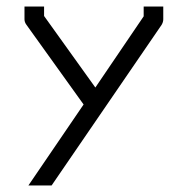

<svg xmlns="http://www.w3.org/2000/svg" viewBox="-20 -617 532 588"><path d="M138 -49H67L236 -297L61 -541Q55 -549 55 -558V-597H115V-568L272 -349L420 -567V-597H480V-558Q480 -549.5 475 -541Z"/></svg>

Font: IBM 3270 Semi-Condensed
Style: Condensed
Weight: 400
Monospace: yes
Version: Version 2.3.1